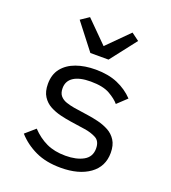

<svg xmlns="http://www.w3.org/2000/svg" viewBox="-142 -878 884 994"><g transform="rotate(20 300.0 -380.5)"><path d="M306 12Q225 12 166.5 -15.5Q108 -43 67 -89L121 -136Q158 -97 202.5 -76Q247 -55 308 -55Q368 -55 406.5 -76.5Q445 -98 445 -144Q445 -185 417 -199.5Q389 -214 354 -219L273 -231Q246 -235 215 -242.5Q184 -250 157 -264.5Q130 -279 113 -305.5Q96 -332 96 -374Q96 -426 123 -460Q150 -494 197 -511Q244 -528 304 -528Q374 -528 425.5 -506Q477 -484 514 -445L462 -396Q444 -418 406.5 -439.5Q369 -461 301 -461Q240 -461 207.5 -440Q175 -419 175 -379Q175 -352 188 -337Q201 -322 222 -315Q243 -308 266 -304L347 -292Q375 -288 405.5 -280.5Q436 -273 463 -258.5Q490 -244 507 -217.5Q524 -191 524 -149Q524 -73 464.5 -30.5Q405 12 306 12ZM248 -599 137 -742 183 -773 300 -656 417 -773 459 -742 348 -599Z"/></g></svg>

Font: Lilex Nerd Font
Style: Regular
Weight: 400
Designer: Mike Abbink, Paul van der Laan, Pieter van Rosmalen, Mikhael Khrustik
Foundry: Mikhael Khrustik
Version: Version 2.400; ttfautohint (v1.8.4.7-5d5b);Nerd Fonts 3.3.0